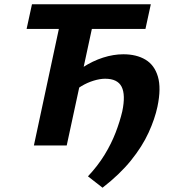

<svg xmlns="http://www.w3.org/2000/svg" viewBox="-20 -678 802 895"><path d="M458 197 390 144Q436 95 467.5 43.5Q499 -8 519 -60Q539 -112 550 -159Q566 -236 547 -273.5Q528 -311 470 -311Q446 -311 416.5 -302Q387 -293 359.5 -276.5Q332 -260 313 -238L276 -288Q318 -333 365 -363.5Q412 -394 460.5 -409.5Q509 -425 555 -425Q616 -425 658 -400Q700 -375 716 -321Q732 -267 714 -181Q702 -124 672.5 -59.5Q643 5 590.5 70Q538 135 458 197ZM138 0 279 -658H433L291 0ZM104 -543 129 -658H683L658 -543Z"/></svg>

Font: Ysabeau Infant ExtraBold
Style: Italic
Weight: 800
Italic angle: -12°
Designer: Christian Thalmann (Catharsis Fonts)
Version: Version 2.001;gftools[0.9.30]; featfreeze: ss01,ss02,lnum